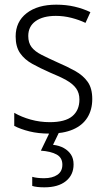

<svg xmlns="http://www.w3.org/2000/svg" viewBox="-20 -562 456 822"><path d="M375 -138Q375 -92 354 -58.5Q333 -25 292 -7.5Q251 10 192 10Q144 10 106 0.5Q68 -9 41 -23V-79Q72 -61 111.5 -50Q151 -39 193 -39Q259 -39 289.5 -64.5Q320 -90 320 -136Q320 -164 306 -183.5Q292 -203 264.5 -218.5Q237 -234 195 -251Q152 -270 118.5 -288.5Q85 -307 66 -334.5Q47 -362 47 -406Q47 -469 94 -505.5Q141 -542 221 -542Q263 -542 299.5 -533.5Q336 -525 367 -510L346 -464Q319 -477 286 -485.5Q253 -494 219 -494Q164 -494 132.5 -471.5Q101 -449 101 -408Q101 -379 115 -360.5Q129 -342 157.5 -327.5Q186 -313 226 -295Q268 -277 302 -258Q336 -239 355.5 -211.5Q375 -184 375 -138ZM295 142Q295 187 262 213.5Q229 240 170 240Q154 240 140.5 238.5Q127 237 118 234V195Q128 198 141 199.5Q154 201 169 201Q204 201 225.5 186.5Q247 172 247 143Q247 113 222.5 99.5Q198 86 155 83L195 0H235L207 58Q234 61 253.5 72Q273 83 284 100Q295 117 295 142Z"/></svg>

Font: Noto Sans Hebrew SemiCondensed Light
Style: Regular
Weight: 300
Width: 4
Designer: Monotype Design Team
Foundry: Monotype Imaging Inc.
Version: Version 2.003